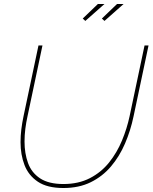

<svg xmlns="http://www.w3.org/2000/svg" viewBox="-20 -938 765 963"><path d="M298 5Q217 5 170 -26.5Q123 -58 103 -110Q83 -162 83 -225Q83 -257 87 -289.5Q91 -322 98 -355L173 -710H193L118 -355Q111 -323 107 -291.5Q103 -260 103 -228Q103 -169 120.5 -120.5Q138 -72 181 -43.5Q224 -15 298 -15Q374 -15 431 -44.5Q488 -74 527.5 -123.5Q567 -173 592 -233.5Q617 -294 630 -355L705 -710H725L650 -355Q635 -283 607 -218Q579 -153 536.5 -103Q494 -53 435 -24Q376 5 298 5ZM408 -833 395 -845 471 -918H504ZM504 -833 491 -845 567 -918H600Z"/></svg>

Font: Raleway Thin
Style: Italic
Weight: 100
Italic angle: -12°
Designer: Matt McInerney, Pablo Impallari, Rodrigo Fuenzalida
Foundry: Matt McInerney, Pablo Impallari, Rodrigo Fuenzalida
Version: Version 4.026